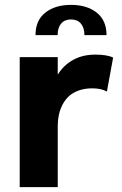

<svg xmlns="http://www.w3.org/2000/svg" viewBox="-20 -764 500 784"><path d="M125 -620.6Q125 -680.7 165 -712.4Q205.1 -744.1 270 -744.1Q335 -744.1 375 -712.4Q415 -680.7 415 -620.6H324.7Q324.7 -650.9 310.3 -667.7Q295.9 -684.6 270 -684.6Q244.1 -684.6 229.7 -667.7Q215.3 -650.9 215.3 -620.6ZM60.5 0V-530.8H215.8V-459Q239.3 -497.6 278.3 -519.3Q317.4 -541 369.1 -541Q417.5 -541 441.9 -528.8L416.5 -390.1Q394 -403.3 356.4 -403.3Q325.7 -403.3 301 -394.3Q276.4 -385.3 260.7 -370.6Q245.1 -356 234.9 -335.7Q224.6 -315.4 220.2 -294.4Q215.8 -273.4 215.8 -250.5V0Z"/></svg>

Font: Epilogue
Style: Bold
Weight: 700
Designer: Tyler Finck
Foundry: Etcetera Type Co
Version: Version 2.112